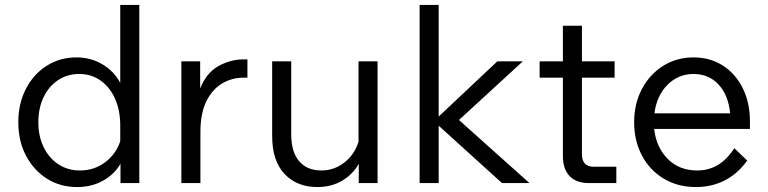

<svg xmlns="http://www.w3.org/2000/svg" viewBox="-20 -740 3105 776"><path d="M467 0V-78Q442 -35 396 -9.5Q350 16 292 16Q223 16 169.5 -18Q116 -52 85 -111Q54 -170 54 -246Q54 -321 84.5 -380.5Q115 -440 168.5 -474Q222 -508 289 -508Q347 -508 394 -480Q441 -452 466 -405V-720H543V0ZM135 -246Q135 -189 156.5 -145Q178 -101 216 -76Q254 -51 303 -51Q360 -51 404 -83.5Q448 -116 466 -169V-232Q466 -294 445 -341Q424 -388 386.5 -414.5Q349 -441 300 -441Q252 -441 214.5 -416Q177 -391 156 -347Q135 -303 135 -246Z M980 -500V-426H963Q917 -426 877.5 -402.5Q838 -379 814 -330.5Q790 -282 790 -206V0H713V-492H789V-382Q814 -446 863 -473Q912 -500 964 -500Z M1506 0H1430V-78Q1406 -35 1362.5 -9.5Q1319 16 1263 16Q1180 16 1130 -37Q1080 -90 1080 -190V-492H1157V-198Q1157 -126 1189 -88.5Q1221 -51 1279 -51Q1330 -51 1371 -82.5Q1412 -114 1429 -167V-492H1506Z M1753 0H1676V-720H1753V-269L1990 -492H2093L1835 -255L2120 0H2009L1753 -232Z M2471 0H2361Q2309 0 2282 -28.5Q2255 -57 2255 -110V-426H2161V-492H2255V-636H2332V-492H2464V-426H2332V-117Q2332 -66 2380 -66H2471Z M2948 -141 3000 -91Q2961 -37 2908.5 -10.5Q2856 16 2793 16Q2719 16 2662.5 -18Q2606 -52 2574.5 -111.5Q2543 -171 2543 -246Q2543 -321 2574.5 -380.5Q2606 -440 2660.5 -474Q2715 -508 2783 -508Q2850 -508 2901.5 -475Q2953 -442 2982 -383.5Q3011 -325 3011 -249V-219H2624Q2632 -145 2678.5 -98Q2725 -51 2798 -51Q2844 -51 2881 -73Q2918 -95 2948 -141ZM2783 -441Q2721 -441 2677.5 -397Q2634 -353 2625 -282H2931Q2924 -355 2884.5 -398Q2845 -441 2783 -441Z"/></svg>

Font: Wix Madefor Text
Style: Regular
Weight: 400
Designer: Dalton Maag Ltd
Foundry: Dalton Maag Ltd
Version: Version 3.100